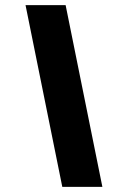

<svg xmlns="http://www.w3.org/2000/svg" viewBox="-20 -732 466 752"><path d="M381 0H224L80 -712H237Z"/></svg>

Font: Creato Display Black
Style: Italic
Weight: 900
Italic angle: -10°
Version: Version 1.000